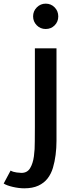

<svg xmlns="http://www.w3.org/2000/svg" viewBox="-75 -817 414 1058"><path d="M58.6 220.7Q104.5 220.7 136.2 206.1Q168 191.4 187.5 166Q207 140.6 216.8 107.4Q226.6 74.2 231.4 36.6Q236.3 -1 236.3 -40.5Q236.3 -80.1 236.3 -117.2V-550.8H117.2V-118.2Q116.2 -82 116.7 -38.1Q117.2 5.9 111.8 44.9Q106.4 84 90.8 109.9Q75.2 135.7 43 135.7Q35.2 135.7 16.1 133.3Q-2.9 130.9 -16.6 123L-54.7 194.3Q-38.1 205.1 -4.4 212.9Q29.3 220.7 58.6 220.7ZM246.1 -726.6Q246.1 -697.3 226.1 -677.2Q206.1 -657.2 176.8 -657.2Q147.5 -657.2 127.4 -677.7Q107.4 -698.2 107.4 -726.6Q107.4 -755.9 127.9 -776.4Q148.4 -796.9 176.8 -796.9Q206.1 -796.9 226.1 -776.4Q246.1 -755.9 246.1 -726.6Z"/></svg>

Font: Allerta
Style: Medium
Weight: 500
Designer: Matt McInerney
Foundry: Matt McInerney
Version: Version 1.0